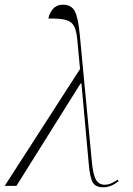

<svg xmlns="http://www.w3.org/2000/svg" viewBox="-54 -792 565 818"><path d="M-34 0 287 -498 276 -615Q273 -657 262.5 -678.5Q252 -700 226.5 -707Q201 -714 152 -713Q157 -738 172.5 -755Q188 -772 215 -772Q249 -772 264 -745.5Q279 -719 286 -643L337 -106Q342 -49 354.5 -27Q367 -5 392 -5Q408 -5 423 -12.5Q438 -20 448 -27L451 -20Q419 6 386 6Q353 6 341 -15Q329 -36 324 -95L293 -436H289L16 0Z"/></svg>

Font: Noto Serif Display SemiCondensed ExtraLight
Style: Italic
Weight: 200
Width: 4
Italic angle: -12°
Designer: Monotype Design Team
Foundry: Monotype Imaging Inc.
Version: Version 2.009